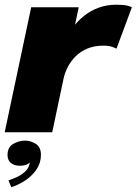

<svg xmlns="http://www.w3.org/2000/svg" viewBox="-26 -562 580 816"><path d="M-6 0 106.5 -531H308.5L267 -334.5L238 -361.5Q254.5 -404 278 -437.5Q301.5 -471 330.8 -494.2Q360 -517.5 394.5 -529.8Q429 -542 468 -542Q500.5 -542 515.8 -537.8Q531 -533.5 534.5 -531L469 -355Q465.5 -357.5 451 -362.8Q436.5 -368 414.5 -368Q375.5 -368 346 -355.8Q316.5 -343.5 295.8 -323Q275 -302.5 262 -277Q249 -251.5 243.5 -225L196 0ZM59 142.5Q34.5 142.5 20.2 130.5Q6 118.5 6 97Q6 63 30.8 49.2Q55.5 35.5 81.5 35.5Q103 35.5 125.5 49Q148 62.5 148 96.5Q148 130.5 129 158.2Q110 186 81.2 205Q52.5 224 22 233.5L10 204.5Q26 199.5 46.2 190.2Q66.5 181 82.5 165.5Q98.5 150 100.5 127Q95.5 135 83.8 138.8Q72 142.5 59 142.5Z"/></svg>

Font: Epilogue Black
Style: Italic
Weight: 900
Italic angle: -12°
Designer: Tyler Finck
Foundry: Etcetera Type Co
Version: Version 2.111